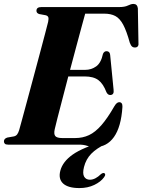

<svg xmlns="http://www.w3.org/2000/svg" viewBox="-24 -736 725 977"><path d="M378.5 0H17Q5 0 0.5 -4.8Q-4 -9.5 -4 -16.5Q-4 -30.5 13 -36L47 -42Q57.5 -44.5 63.2 -52Q69 -59.5 73.5 -74Q77.5 -87.5 88.5 -128.5Q99.5 -169.5 115 -226.5Q130.5 -283.5 147.2 -346.2Q164 -409 179.5 -466.8Q195 -524.5 206 -566.8Q217 -609 221 -625Q224.5 -641.5 221.5 -648.8Q218.5 -656 208 -658.5L175.5 -664.5Q161.5 -669 161.5 -681Q161.5 -700 186 -700H581Q611 -700 627 -708Q643 -716 655 -716Q674.5 -716 677.5 -694L680.5 -520Q683.5 -496.5 665.5 -494.5Q655.5 -493.5 648.8 -498.5Q642 -503.5 636.5 -518.5Q620 -578.5 602.8 -610.5Q585.5 -642.5 562.8 -654.5Q540 -666.5 506.5 -666.5H409.5Q404.5 -649 392.8 -605.5Q381 -562 365.2 -503Q349.5 -444 332.5 -380.5H409.5Q440.5 -380.5 465.2 -398Q490 -415.5 500 -462Q506 -475.5 518 -475.5Q534.5 -475.5 536.5 -457L554 -279Q557.5 -253.5 537.5 -252.5Q525 -252 517.5 -267Q501.5 -309.5 476.8 -328.2Q452 -347 407 -347H323.5Q307.5 -285.5 292.8 -229.2Q278 -173 267.8 -132.8Q257.5 -92.5 254.5 -78.5Q249 -54 257.2 -43.8Q265.5 -33.5 293 -33.5H358.5Q397 -33.5 429 -48.5Q461 -63.5 492 -99Q523 -134.5 558 -195.5Q570 -216 582.5 -216Q600 -216 599 -192Q592.5 -90.5 556 -39Q519.5 12.5 458.5 12.5Q438 12.5 420 6.2Q402 0 378.5 0ZM510 -18.5 514 -3.5Q467 19 440.2 46.5Q413.5 74 403.5 113.5Q395 147 404.2 162.8Q413.5 178.5 433.5 178.5Q448 178.5 462.2 170.8Q476.5 163 488 151.5Q499 142 506.5 145Q510.5 146.5 511.2 151.8Q512 157 505.5 166Q489 189 455.8 205Q422.5 221 380 221Q322.5 221 297.2 197.8Q272 174.5 283 132.5Q295 86.5 346 50.5Q397 14.5 510 -18.5Z"/></svg>

Font: Fraunces 72pt S000
Style: Bold Italic
Weight: 700
Italic angle: -16°
Version: Version 1.000; ttfautohint (v1.8.3)